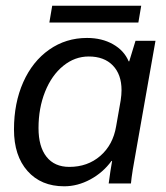

<svg xmlns="http://www.w3.org/2000/svg" viewBox="-20 -643 582 673"><path d="M29 -189Q29 -282 61.5 -355Q94 -428 152.5 -469Q211 -510 285 -510Q337 -510 376 -488Q415 -466 431 -428H433L455 -500H525L459 -126Q442 -35 439 0H361Q367 -46 373 -79H371Q341 -38 296.5 -14Q252 10 205 10Q124 10 76.5 -43.5Q29 -97 29 -189ZM387 -200 403 -291Q406 -311 406 -327Q406 -382 375.5 -413.5Q345 -445 291 -445Q242 -445 201.5 -412Q161 -379 138 -321.5Q115 -264 115 -194Q115 -129 143 -93.5Q171 -58 223 -58Q287 -58 331.5 -96.5Q376 -135 387 -200ZM163 -623H475L465 -564H153Z"/></svg>

Font: Sarabun
Style: Italic
Weight: 400
Italic angle: -10°
Designer: Suppakit Chalermlarp | Katatrad Co.,Ltd.
Foundry: Cadson Demak Co.,Ltd.
Version: Version 1.000; ttfautohint (v1.6)